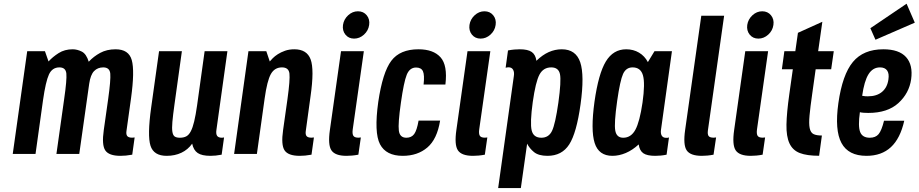

<svg xmlns="http://www.w3.org/2000/svg" viewBox="-20 -813 4851 1014"><path d="M293.9 -457.1Q327 -457.1 330.4 -424.9Q333.7 -392.7 318.9 -290.4L278 0H398.6L451.1 -370.9Q457.9 -417.9 476.8 -437.5Q495.7 -457.1 525.4 -457.1Q559.3 -457.1 562.4 -424.1Q565.4 -391.1 551.3 -290.4L528.1 -126.3Q516.7 -47.9 535.9 -18.9Q555.1 10 616.1 10Q630.6 10 645.1 8.6Q659.6 7.3 678.4 3.9L691.1 -87.1Q679.4 -85.9 678.1 -85.9Q658.4 -85.9 651.6 -95Q644.9 -104.1 648.3 -124.1L672.1 -294.6Q691.9 -438.6 675.9 -495.6Q659.9 -552.7 590.4 -552.7Q544.1 -552.7 509.1 -533.7Q474.1 -514.7 448.6 -487Q436 -528.4 411.8 -540.6Q387.6 -552.7 363.6 -552.7Q321.4 -552.7 289.7 -532.6Q258 -512.4 236.3 -488.4L217.3 -542.7H123.7L47.3 0H167.6L207.3 -284.6Q221.3 -382.3 238.5 -419.7Q255.7 -457.1 293.9 -457.1Z M994.9 -54.3Q1002 -19.9 1024.1 -4.9Q1046.1 10 1091.3 10Q1105.1 10 1119.1 8.6Q1133 7.3 1150.6 3.9L1163.3 -87.1Q1156.1 -85.6 1152.7 -85.6Q1133.1 -85.6 1126.4 -95.9Q1119.7 -106.3 1123.1 -127.9L1181 -542.7H1060.7L1021 -257.3Q1013.6 -205.1 1005.6 -171.9Q997.7 -138.6 987.5 -119.3Q977.3 -100 963.5 -92.8Q949.7 -85.6 929.9 -85.6Q912.9 -85.6 903.3 -91.6Q893.7 -97.6 890.5 -116.4Q887.3 -135.1 890.4 -169.6Q893.4 -204 901.4 -260.9L940.6 -542.7H820L778.3 -244.7Q757.7 -96.9 774.8 -43.4Q791.9 10 860.3 10Q903.6 10 938 -6.3Q972.4 -22.6 994.9 -54.3Z M1469.1 -457.1Q1504.9 -457.1 1508.6 -424.6Q1512.4 -392.1 1498.3 -290.4L1475.1 -126.3Q1463.7 -47.9 1482.9 -18.9Q1502.1 10 1563.1 10Q1577.3 10 1591.9 8.6Q1606.6 7.3 1625.1 3.9L1637.9 -87.1Q1626.4 -85.9 1625.1 -85.9Q1605.1 -85.9 1598.5 -95Q1591.9 -104.1 1595.3 -124.1L1620.1 -304.9Q1640.3 -445.7 1620.6 -499.2Q1600.9 -552.7 1534.6 -552.7Q1507 -552.7 1485.1 -544.9Q1463.3 -537.1 1447.3 -526.8Q1431.3 -516.4 1420.7 -505.8Q1410.1 -495.1 1404.7 -488.4L1386.4 -542.7H1292.1L1216.4 0H1336.7L1377.6 -292.6Q1390.7 -386.6 1410.5 -421.9Q1430.3 -457.1 1469.1 -457.1Z M1791.4 -681.3Q1787.3 -651.1 1804.3 -630.1Q1821.3 -609.1 1850.1 -609.1Q1879 -609.1 1902.2 -630.1Q1925.4 -651.1 1929.6 -681.3Q1934 -711.1 1916.8 -732.3Q1899.6 -753.4 1870.4 -753.4Q1841.6 -753.4 1818.7 -732.3Q1795.9 -711.1 1791.4 -681.3ZM1781 -542.7 1722.3 -126.9Q1710.9 -48.1 1730.3 -19.1Q1749.7 10 1810 10Q1824.4 10 1839.4 8.6Q1854.4 7.3 1872.6 3.9L1885.7 -87.1Q1874.3 -85.9 1873 -85.9Q1851.9 -85.9 1845.8 -96.4Q1839.7 -107 1842.9 -129.9L1901.6 -542.7Z M2097.3 -270.9Q2112.7 -380 2128.1 -418.2Q2143.6 -456.4 2177.4 -456.4Q2204.6 -456.4 2213.6 -436.8Q2222.7 -417.1 2217.1 -366.7H2332.3Q2344.4 -468.1 2306.6 -510.4Q2268.7 -552.7 2189.9 -552.7Q2092.4 -552.7 2046.6 -492Q2000.7 -431.3 1977.7 -274.7Q1955 -112.6 1986.9 -51.3Q2018.9 10 2107 10Q2185.4 10 2237 -34.1Q2288.6 -78.1 2304.3 -176H2190.6Q2181.6 -124.4 2167.4 -105Q2153.1 -85.6 2126 -85.6Q2091.1 -85.6 2086.4 -123.3Q2081.6 -161 2097.3 -270.9Z M2459.4 -681.3Q2455.3 -651.1 2472.3 -630.1Q2489.3 -609.1 2518.1 -609.1Q2547 -609.1 2570.2 -630.1Q2593.4 -651.1 2597.6 -681.3Q2602 -711.1 2584.8 -732.3Q2567.6 -753.4 2538.4 -753.4Q2509.6 -753.4 2486.7 -732.3Q2463.9 -711.1 2459.4 -681.3ZM2449 -542.7 2390.3 -126.9Q2378.9 -48.1 2398.3 -19.1Q2417.7 10 2478 10Q2492.4 10 2507.4 8.6Q2522.4 7.3 2540.6 3.9L2553.7 -87.1Q2542.3 -85.9 2541 -85.9Q2519.9 -85.9 2513.8 -96.4Q2507.7 -107 2510.9 -129.9L2569.6 -542.7Z M2610.9 180.1H2730.7L2763.9 -54.3Q2776 -29.7 2800.1 -9.9Q2824.3 10 2871.3 10Q2947.6 10 2986.3 -50.4Q3025 -110.7 3046 -261.9Q3067.4 -415.6 3044.4 -484.1Q3021.3 -552.7 2946.9 -552.7Q2911.3 -552.7 2878 -537.9Q2844.7 -523 2812.9 -492Q2808.6 -524 2788.4 -538.4Q2768.1 -552.7 2725.1 -552.7Q2710.7 -552.7 2695.7 -551.4Q2680.7 -550 2662.9 -546.6L2650.4 -455.3Q2660.1 -457.6 2665.6 -457.6Q2682.7 -457.6 2689.9 -444.6Q2697.1 -431.7 2693.7 -410.9ZM2793.6 -274Q2808.7 -380.9 2829.1 -419Q2849.4 -457.1 2891.3 -457.1Q2930 -457.1 2937.4 -421.2Q2944.7 -385.3 2928.9 -271.1Q2912.7 -157.7 2895.3 -121.6Q2877.9 -85.6 2839.1 -85.6Q2797.3 -85.6 2787.9 -124.4Q2778.4 -163.3 2793.6 -274Z M3436.6 -542.7 3401.6 -485Q3384.6 -517.3 3354.8 -535Q3325 -552.7 3286.9 -552.7Q3218.6 -552.7 3179.6 -488.3Q3140.6 -423.9 3119.6 -275.6Q3099 -125.7 3120.5 -57.9Q3142 10 3214.3 10Q3249.4 10 3285.1 -5.1Q3320.7 -20.3 3353.1 -50.3Q3357.7 -17.4 3377.5 -3.7Q3397.3 10 3440.4 10Q3454.9 10 3469.2 8.6Q3483.6 7.3 3500.4 3.9L3513.1 -87.1Q3509.1 -85.4 3506.1 -85.3Q3503.1 -85.1 3498.3 -85.1Q3481.6 -85.1 3474.9 -96.5Q3468.1 -107.9 3470.9 -127.9L3528.7 -542.7ZM3373.3 -271.3Q3358.4 -169.6 3335.5 -127.6Q3312.6 -85.6 3271.4 -85.6Q3236.1 -85.6 3229.4 -123.4Q3222.6 -161.1 3239.4 -279.9Q3254.9 -388.1 3270.6 -422.6Q3286.3 -457.1 3320.9 -457.1Q3363.6 -457.1 3375.6 -415.1Q3387.7 -373.1 3373.3 -271.3Z M3683.7 -730 3598.4 -126.9Q3587 -47.9 3606.6 -18.9Q3626.1 10 3686.4 10Q3700.6 10 3715.6 8.6Q3730.6 7.3 3748.4 3.9L3761.9 -87.1Q3750.1 -85.9 3749.1 -85.9Q3728.4 -85.9 3722.1 -95Q3715.9 -104.1 3718.6 -124.1L3804.3 -730Z M3926.4 -681.3Q3922.3 -651.1 3939.3 -630.1Q3956.3 -609.1 3985.1 -609.1Q4014 -609.1 4037.2 -630.1Q4060.4 -651.1 4064.6 -681.3Q4069 -711.1 4051.8 -732.3Q4034.6 -753.4 4005.4 -753.4Q3976.6 -753.4 3953.7 -732.3Q3930.9 -711.1 3926.4 -681.3ZM3916 -542.7 3857.3 -126.9Q3845.9 -48.1 3865.3 -19.1Q3884.7 10 3945 10Q3959.4 10 3974.4 8.6Q3989.4 7.3 4007.6 3.9L4020.7 -87.1Q4009.3 -85.9 4008 -85.9Q3986.9 -85.9 3980.8 -96.4Q3974.7 -107 3977.9 -129.9L4036.6 -542.7Z M4122.4 -542.7 4109.3 -447.1H4167.1L4148.4 -314.4Q4134.7 -217.7 4133.5 -155.2Q4132.3 -92.7 4149.3 -56Q4166.3 -19.3 4203.9 -4.8Q4241.4 9.7 4306 9.7L4320.6 -97.3Q4291.6 -97.3 4276.4 -104.9Q4261.1 -112.4 4256.2 -136.1Q4251.3 -159.9 4255.4 -203.4Q4259.4 -246.9 4269.7 -318.7L4287.7 -447.1H4369.6L4383.4 -542.7H4300.9L4323 -698L4194.1 -639.7L4180.3 -542.7Z M4407.6 -268.3Q4387.6 -125.6 4424 -57.8Q4460.4 10 4556.1 10Q4635.7 10 4685.1 -35.9Q4734.6 -81.7 4755.6 -175.3H4648.7Q4636 -123.7 4620.1 -104.6Q4604.1 -85.6 4573.6 -85.6Q4534.4 -85.6 4522.6 -116.1Q4510.9 -146.6 4521.3 -220.4Q4530.4 -218.1 4542.2 -217.4Q4554 -216.6 4565.9 -216.6Q4667.3 -216.6 4724.4 -268.4Q4781.4 -320.3 4792 -394.6Q4802.4 -470 4765.2 -511.4Q4728 -552.7 4645.1 -552.7Q4540 -552.7 4484.4 -485.8Q4428.9 -418.9 4407.6 -268.3ZM4627.4 -457.1Q4653.4 -457.1 4665.1 -440.8Q4676.7 -424.4 4671.9 -393.3Q4666 -350.9 4638 -327.6Q4610 -304.3 4563.4 -304.3Q4556.4 -304.3 4550.1 -304.7Q4543.9 -305.1 4533.3 -307.1Q4544.3 -385 4566.9 -421.1Q4589.6 -457.1 4627.4 -457.1ZM4603.6 -603.1 4811.3 -693.3 4767.9 -793.4 4576.6 -664Z"/></svg>

Font: Secuela ExtLt
Style: Italic
Weight: 200
Italic angle: -8°
Designer: Fernando Haro
Foundry: deFharo
Version: Version 1.704